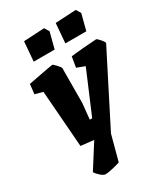

<svg xmlns="http://www.w3.org/2000/svg" viewBox="-207 -760 909 1040"><g transform="rotate(-30 247.5 -240.0)"><path d="M495 -428 273 9 231 166Q210 173 181 179.5Q152 186 138 186Q126 186 108.5 170.5Q91 155 83 142L177 -6L96 -15L69 -369L20 -382L27 -443Q177 -472 183 -472Q187 -472 204 -454Q221 -436 222 -429L221 -212L211 -113H226L337 -375L287 -394L298 -459Q317 -462 376 -467Q435 -472 458 -473Q463 -473 479.5 -454Q496 -435 495 -428ZM115 -659 244 -666 262 -637 236 -537H105ZM313 -659 442 -666 460 -637 434 -537H303Z"/></g></svg>

Font: Grenze ExtraBold
Style: Italic
Weight: 800
Italic angle: -10°
Designer: Renata Polastri
Foundry: Omnibus-Type
Version: Version 1.002; ttfautohint (v1.8)